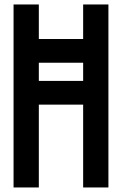

<svg xmlns="http://www.w3.org/2000/svg" viewBox="-20 -805 540 850"><path d="M40 24.9V-785.2H151.9V-632.3H348.1V-785.2H460V24.9H348.1V-341.8H151.9V24.9ZM151.9 -446.8H348.1V-527.3H151.9Z"/></svg>

Font: BIZ UDGothic
Style: Bold
Weight: 700
Monospace: yes
Designer: TypeBank Co., Ltd.
Foundry: Morisawa Inc.
Version: Version 1.05